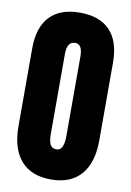

<svg xmlns="http://www.w3.org/2000/svg" viewBox="-95 -926 677 992"><g transform="rotate(10 243.0 -429.5)"><path d="M243.2 7.8Q140.1 7.8 85.7 -54.4Q31.2 -116.7 31.2 -234.4V-642.6Q31.2 -752.9 85.2 -810.1Q139.2 -867.2 243.2 -867.2Q347.2 -867.2 401.1 -810.1Q455.1 -752.9 455.1 -642.6V-234.4Q455.1 -116.7 400.6 -54.4Q346.2 7.8 243.2 7.8ZM244.6 -150.4Q283.7 -150.4 283.7 -226.1V-645.5Q283.7 -709 245.6 -709Q202.6 -709 202.6 -644V-225.1Q202.6 -185.1 212.4 -167.7Q222.2 -150.4 244.6 -150.4Z"/></g></svg>

Font: Fz Anton Round
Style: Regular
Weight: 400
Designer: Vernon Adams
Foundry: Vernon Adams
Version: Version 2.0 Mod + VH boi FontZin